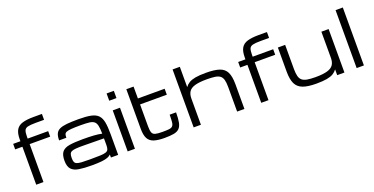

<svg xmlns="http://www.w3.org/2000/svg" viewBox="-26 -1555 4544 2335"><g transform="rotate(-20 2245.5 -387.0)"><path d="M156.2 0V-491.2H62.5V-562.5H156.2V-586.9Q156.2 -667 182.4 -710Q208.5 -752.9 263.9 -769Q319.3 -785.2 406.7 -785.2H515.6V-709H406.2Q336.4 -709 303.2 -700.2Q270 -691.4 260 -665.3Q250 -639.2 250 -586.9V-562.5H515.6V-491.2H250V0Z M875 10.7Q773.9 10.7 708.3 0.2Q642.6 -10.3 610.6 -45.9Q578.6 -81.5 578.6 -156.7Q578.6 -233.4 608.6 -269.3Q638.7 -305.2 703.9 -315.9Q769 -326.7 875 -326.7Q960.9 -326.7 1019 -322.8Q1077.1 -318.8 1123 -309.1Q1122.1 -374 1114.3 -411.4Q1106.4 -448.7 1085 -466.8Q1063.5 -484.9 1022.2 -490Q981 -495.1 912.6 -495.1Q834.5 -495.1 790.3 -491.7Q746.1 -488.3 726.1 -479.5Q706.1 -470.7 700.9 -454.1Q695.8 -437.5 695.8 -411.1H602.1Q602.1 -463.9 616.5 -496.1Q630.9 -528.3 665.5 -544.9Q700.2 -561.5 760.5 -567.4Q820.8 -573.2 912.6 -573.2Q1011.2 -573.2 1071.5 -560.5Q1131.8 -547.9 1163.3 -514.9Q1194.8 -481.9 1205.8 -422.9Q1216.8 -363.8 1216.8 -270.5V0H1123V-38.6Q1106.4 -21 1077.1 -10.3Q1047.9 0.5 999.3 5.6Q950.7 10.7 875 10.7ZM875 -65.4Q958.5 -65.4 1008.3 -67.4Q1058.1 -69.3 1082.8 -78.1Q1107.4 -86.9 1115.2 -106.4Q1123 -126 1123 -161.1V-247.6L875 -250.5Q809.1 -251.5 768.8 -248.8Q728.5 -246.1 707.5 -237.1Q686.5 -228 679.4 -208.7Q672.4 -189.5 672.4 -156.7Q672.4 -125 679.4 -106.4Q686.5 -87.9 707.5 -79.1Q728.5 -70.3 768.8 -67.9Q809.1 -65.4 875 -65.4Z M1339.8 0V-531.2H1433.6V0ZM1339.8 -656.2V-750H1433.6V-656.2Z M1818.8 0Q1732.9 0 1681.2 -17.3Q1629.4 -34.7 1606.2 -78.9Q1583 -123 1583 -203.1V-716.3H1676.8V-562.5H2022.9V-485.4H1676.8V-203.1Q1676.8 -148.4 1686.8 -121.6Q1696.8 -94.7 1727.3 -86.4Q1757.8 -78.1 1818.8 -78.1Q1873 -78.1 1904.1 -81.5Q1935.1 -85 1949.7 -99.9Q1964.4 -114.7 1968.3 -148.9Q1972.2 -183.1 1972.2 -245.1H2055.2Q2055.2 -164.1 2045.2 -115.2Q2035.2 -66.4 2009.5 -41.5Q1983.9 -16.6 1937.7 -8.3Q1891.6 0 1818.8 0Z M2193.8 0V-750H2287.6V-487.8Q2308.6 -516.1 2339.6 -535.2Q2370.6 -554.2 2422.6 -563.7Q2474.6 -573.2 2559.1 -573.2Q2669.4 -573.2 2733.2 -551.8Q2796.9 -530.3 2823.7 -475.1Q2850.6 -419.9 2850.6 -318.8V0H2756.3V-318.8Q2756.3 -376.5 2746.6 -411.6Q2736.8 -446.8 2713.1 -464.8Q2689.5 -482.9 2647.9 -489Q2606.4 -495.1 2542.5 -495.1Q2444.8 -495.1 2389.2 -479Q2333.5 -462.9 2310.5 -428.5Q2287.6 -394 2287.6 -338.9V0Z M3068.4 0V-491.2H2974.6V-562.5H3068.4V-586.9Q3068.4 -667 3094.5 -710Q3120.6 -752.9 3176 -769Q3231.4 -785.2 3318.8 -785.2H3427.7V-709H3318.4Q3248.5 -709 3215.3 -700.2Q3182.1 -691.4 3172.1 -665.3Q3162.1 -639.2 3162.1 -586.9V-562.5H3427.7V-491.2H3162.1V0Z M3779.3 10.7Q3668.9 10.7 3605.5 -13.4Q3542 -37.6 3515.1 -94.5Q3488.3 -151.4 3488.3 -250V-562.5H3582.5V-250Q3582.5 -194.3 3591.6 -158.4Q3600.6 -122.6 3623.5 -102.8Q3646.5 -83 3688.2 -75.2Q3730 -67.4 3795.9 -67.4Q3893.6 -67.4 3949.2 -83.5Q4004.9 -99.6 4028.1 -134Q4051.3 -168.5 4051.3 -223.6V-562.5H4145V0H4051.3V-74.7Q4030.8 -46.4 3999.5 -27.3Q3968.3 -8.3 3916 1.2Q3863.8 10.7 3779.3 10.7Z M4303.2 0V-750H4397V0Z"/></g></svg>

Font: Michroma
Style: Regular
Weight: 400
Designer: Vernon Adams
Foundry: Vernon Adams
Version: Version 1.100; ttfautohint (v1.8.4.7-5d5b);gftools[0.9.29]